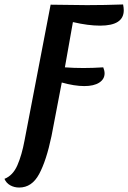

<svg xmlns="http://www.w3.org/2000/svg" viewBox="-78 -681 575 861"><path d="M32 -51 149 -660Q259 -658 312 -658Q392 -658 474 -661Q477 -646 477 -635Q477 -566 371 -566Q317 -566 249 -582L213 -379Q253 -376 296 -376Q338 -376 385 -379Q391 -364 391 -352Q391 -326 367 -310.5Q343 -295 300 -295Q256 -295 199 -311L153 -71Q130 39 97.5 99.5Q65 160 8 160Q-14 160 -32 150Q-50 140 -58 121Q-20 106 0 60Q20 14 32 -51Z"/></svg>

Font: Sansita
Style: Italic
Weight: 400
Italic angle: -11°
Designer: Pablo Cosgaya
Foundry: Omnibus-Type
Version: Version 1.006